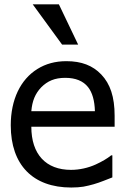

<svg xmlns="http://www.w3.org/2000/svg" viewBox="-20 -838 566 871"><path d="M247.1 -818.4H128.4L261.7 -635.7H334.5ZM303.2 12.7C324.2 12.7 342.8 11.2 358.4 8.8C390.1 2.9 420.4 -5.9 449.7 -17.6L489.7 -33.2V-133.3H484.4C466.3 -118.7 442.9 -105 414.1 -91.8C380.9 -76.7 341.3 -67.4 302.2 -67.4C188.5 -67.4 122.1 -137.7 122.1 -263.2H500V-313C500 -398.4 480 -457.5 439.5 -500C400.4 -541 349.6 -560.5 281.2 -560.5C231.4 -560.5 187.5 -548.8 149.4 -524.9C73.2 -477.5 28.8 -386.7 28.8 -269.5C28.8 -89.8 129.4 12.7 303.2 12.7ZM122.1 -333.5C126 -379.9 139.6 -413.1 167 -441.9C195.8 -470.7 228.5 -484.9 275.9 -484.9C322.8 -484.9 357.4 -470.7 379.4 -442.9C398.9 -418 409.2 -381.8 410.6 -333.5Z"/></svg>

Font: SG Kara
Style: Regular
Weight: 400
Designer: Damoon Khanjanzadeh
Version: Version 1.000